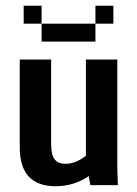

<svg xmlns="http://www.w3.org/2000/svg" viewBox="-20 -645 478 669"><path d="M294.9 0 289.1 -31.2Q237.3 3.9 173.8 3.9Q48.8 3.9 48.8 -131.8V-437.5H158.2V-143.6Q158.2 -105.5 170.4 -89.8Q182.6 -74.2 208 -74.2Q244.1 -74.2 279.3 -102.5V-437.5H388.7V-63.5L390.6 0ZM62.5 -625H125V-562.5H62.5ZM312.5 -625H375V-562.5H312.5ZM312.5 -562.5V-500H125V-562.5Z"/></svg>

Font: Sudo
Style: Bold
Weight: 700
Monospace: yes
Designer: Jens Kutilek
Foundry: Jens Kutilek
Version: Version 0.040